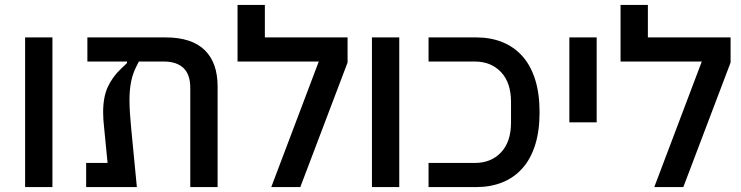

<svg xmlns="http://www.w3.org/2000/svg" viewBox="-20 -760 3009 780"><path d="M82 -608H193V0H82Z M330 -98H417L403 -241Q401 -258 400 -274Q399 -290 399 -304Q399 -366 418 -407Q437 -448 472 -481L496 -504V-510H335V-608H653Q758 -608 811 -557Q864 -506 864 -409V0H753V-402Q753 -458 725 -484Q697 -510 646 -510H544L537 -496Q520 -464 513 -430Q506 -396 506 -354Q506 -328 508 -299Q510 -270 513 -238L536 0H330Z M1275 -510H945V-740H1056V-608H1392V-506L1200 0H1082Z M1491 -608H1602V0H1491Z M1721 -98H1909Q1975 -98 2015.5 -141Q2056 -184 2056 -262V-346Q2056 -424 2015.5 -467Q1975 -510 1909 -510H1721V-608H1915Q1973 -608 2020.5 -589Q2068 -570 2102 -532Q2136 -494 2154 -437Q2172 -380 2172 -304Q2172 -228 2154 -171Q2136 -114 2102 -76Q2068 -38 2020.5 -19Q1973 0 1915 0H1721Z M2293 -608H2404V-263H2293Z M2831 -510H2501V-740H2612V-608H2948V-506L2756 0H2638Z"/></svg>

Font: IBM Plex Sans Hebrew Medium
Style: Regular
Weight: 500
Designer: Mike Abbink, Paul van der Laan, Pieter van Rosmalen, Yanek Iontef
Foundry: Bold Monday
Version: Version 1.2